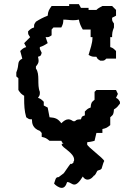

<svg xmlns="http://www.w3.org/2000/svg" viewBox="-20 -700 660 930"><path d="M436 149 437 151C441 147 446 139 451 128L454 126L466 122L472 117C478 95 483 82 485 80C481 66 402 10 402 -1C402 -8 403 -15 405 -21L402 -24C396 -18 389 -16 384 -16L372 -23C370 -25 377 -24 380 -27C380 -34 372 -47 353 -47C342 -47 327 -42 309 -29L290 -7C286 -3 283 -2 281 -5C279 -4 279 -2 279 0C279 15 339 40 339 73C339 75 339 78 338 80C332 85 343 87 324 95C324 93 324 93 323 93C320 93 311 108 289 139L264 158H262C248 158 248 174 242 189C246 195 264 210 279 210C290 210 299 202 305 182H307C319 182 328 194 340 194C350 194 363 185 381 155C388 166 396 170 404 170C419 170 432 156 436 149ZM428 -643 438 -633ZM59 -349V-330L69 -321V-264C78 -250 82 -245 97 -236V-223C97 -191 98 -163 107 -132C121 -123 118 -122 135 -122V-117C135 -104 138 -78 173 -66L182 -56V-37C201 -33 205 -30 220 -18H277C283 -7 281 -8 296 1H302C313 1 315 0 324 -9H348C378 -9 408 -9 438 -18L447 -56H476V-75C495 -79 499 -82 514 -94V-132C530 -145 530 -148 532 -170C547 -179 550 -184 561 -198V-207C551 -222 553 -220 542 -226L551 -245L542 -264H447L438 -255V-217C422 -204 421 -201 419 -179C406 -175 402 -171 391 -160V-141C376 -136 377 -137 372 -122C356 -121 352 -122 343 -113H334C326 -119 318 -122 311 -122C300 -122 289 -115 277 -103C261 -125 248 -130 220 -132L211 -179L192 -189V-207C181 -218 177 -222 164 -226C173 -240 173 -238 173 -255C158 -290 175 -340 154 -368V-378C163 -389 167 -396 167 -405C167 -411 166 -417 164 -425C179 -430 177 -429 182 -444L173 -463V-472C189 -477 197 -482 211 -491L201 -520C218 -520 216 -520 230 -529V-557L239 -567H277C285 -583 286 -586 287 -605C304 -605 319 -602 335 -602C344 -602 353 -603 362 -605C366 -585 371 -574 381 -557H419V-520H428C428 -488 417 -464 409 -434C425 -425 428 -425 447 -425C453 -414 451 -415 466 -406H473C484 -406 486 -407 495 -416H542V-453C531 -464 527 -468 514 -472V-520H523C523 -539 524 -548 532 -567V-586C523 -600 523 -597 523 -614L542 -624V-652L523 -671H476C464 -664 456 -661 447 -652H409V-662H372L362 -680H315V-671H230C217 -652 213 -647 211 -624C190 -616 173 -607 154 -595C145 -581 145 -584 145 -567C132 -563 127 -559 116 -548C116 -531 117 -534 126 -520L97 -491L107 -472C94 -468 89 -464 78 -453L88 -416C59 -401 76 -390 59 -349Z"/></svg>

Font: GNUTypewriter
Style: Standard
Weight: 400
Version: Version 001.000